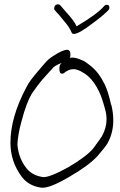

<svg xmlns="http://www.w3.org/2000/svg" viewBox="-20 -877 550 883"><path d="M169 -14Q112 -22 80 -64Q28 -134 28 -220Q28 -338 101 -475Q109 -492 123 -510.5Q137 -529 155 -550L186 -586Q195 -597 204 -604.5Q213 -612 221 -617Q267 -648 289 -648Q304 -648 304 -624Q304 -617 301 -611Q305 -612 308 -612Q311 -612 315 -612Q330 -612 360 -599Q374 -593 397 -574Q435 -544 462 -488Q469 -474 476.5 -450.5Q484 -427 491 -395H492Q501 -358 501 -324Q501 -265 474 -217Q462 -198 429 -160Q389 -116 299 -64Q206 -9 169 -14ZM175 -63Q190 -60 222.5 -73Q255 -86 293 -107.5Q331 -129 363 -153Q395 -177 410 -196Q427 -219 436.5 -232.5Q446 -246 449 -251Q470 -289 470 -328Q470 -352 463 -376Q456 -402 449 -422.5Q442 -443 435 -457Q412 -505 381 -530Q374 -537 350 -550Q331 -559 318 -559Q295 -559 273 -540L270 -539Q269 -539 268 -538.5Q267 -538 265 -538Q253 -538 253 -562Q253 -577 261 -585Q262 -586 263 -586.5Q264 -587 265 -588Q245 -581 233 -573Q229 -571 214.5 -555Q200 -539 174 -510Q166 -501 154 -485Q142 -469 126 -446Q101 -403 80 -323Q70 -288 65.5 -260.5Q61 -233 60 -213Q65 -149 102 -103Q127 -71 175 -63ZM318 -721Q313 -721 310 -726Q300 -752 274 -781Q264 -794 253.5 -806Q243 -818 232 -830Q229 -833 229 -837Q229 -857 248 -857Q253 -857 257 -853Q267 -841 277 -829.5Q287 -818 297 -807Q309 -793 318 -780.5Q327 -768 332 -756Q426 -811 458 -848Q464 -855 471 -855Q483 -855 483 -843Q483 -835 478 -830Q471 -822 453.5 -807Q436 -792 409 -772Q343 -721 320 -721Z"/></svg>

Font: Square Peg
Style: Regular
Weight: 400
Designer: Robert E. Leuschke
Foundry: Robert E. Leuschke
Version: Version 1.010; ttfautohint (v1.8.4.7-5d5b)